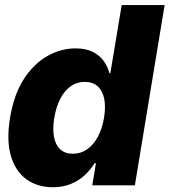

<svg xmlns="http://www.w3.org/2000/svg" viewBox="-20 -748 685 775"><path d="M192.9 7.8Q132.3 7.8 87.9 -23.4Q43.5 -54.7 24.4 -117.2Q5.4 -179.7 20.5 -272.5Q36.6 -368.7 77.4 -430.7Q118.2 -492.7 172.9 -522.7Q227.5 -552.7 284.2 -552.7Q327.1 -552.7 355.5 -538.1Q383.8 -523.4 399.7 -500.2Q415.5 -477.1 421.9 -452.1H425.3L471.2 -727.5H644.5L524.4 0H352.5L367.2 -88.9H361.3Q346.2 -63.5 322.5 -41.3Q298.8 -19 266.4 -5.6Q233.9 7.8 192.9 7.8ZM273.9 -127.4Q306.2 -127.4 331.8 -145.5Q357.4 -163.6 375 -196Q392.6 -228.5 399.9 -272.5Q407.2 -317.4 400.6 -349.6Q394 -381.8 374.3 -399.7Q354.5 -417.5 322.3 -417.5Q290 -417.5 264.9 -399.4Q239.7 -381.3 223.1 -348.9Q206.5 -316.4 199.2 -272.5Q191.9 -229 197.8 -196.3Q203.6 -163.6 222.9 -145.5Q242.2 -127.4 273.9 -127.4Z"/></svg>

Font: Inter Tight ExtraBold
Style: Italic
Weight: 800
Italic angle: -9.39999°
Designer: Rasmus Andersson
Foundry: rsms
Version: Version 3.004